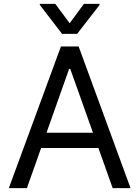

<svg xmlns="http://www.w3.org/2000/svg" viewBox="-20 -966 716 986"><path d="M118.2 0H25.4L293 -727.5H383.8L650.4 0H558.6L340.8 -612.3H335ZM152.3 -284.2H524.4V-206.1H152.3ZM263.7 -946.3 337.9 -846.7 411.1 -946.3H491.2V-940.4L376 -792H298.8L184.6 -940.4V-946.3Z"/></svg>

Font: GitLab Sans
Style: Regular
Weight: 400
Designer: Rasmus Andersson
Foundry: Modifications by GitLab B.V., manufactured by rsms
Version: Version 4.000;git-c8fb6b7